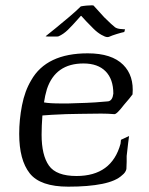

<svg xmlns="http://www.w3.org/2000/svg" viewBox="-20 -688 560 720"><path d="M236 12Q131 12 91.5 -38Q52 -88 52 -186Q52 -239 62.5 -293Q73 -347 97 -387Q154 -488 309 -488Q399 -488 442 -445Q483 -404 477 -334Q473 -328 465 -318.5Q457 -309 445 -295Q432 -278 422.5 -268.5Q413 -259 408 -260Q397 -261 384.5 -261.5Q372 -262 359 -262Q336 -262 317 -261.5Q298 -261 278 -261Q257 -261 228 -260Q199 -259 174 -257.5Q149 -256 139 -255Q136 -215 136 -183Q136 -106 163.5 -67Q191 -28 267 -28Q399 -28 432 -149Q433 -154 433 -158Q433 -162 434 -164L464 -178Q463 -169 460.5 -151Q458 -133 455 -103Q455 -93 455 -81Q455 -69 454 -54Q451 -41 438 -31Q415 -9 363.5 1.5Q312 12 236 12ZM211 -300Q222 -300 235.5 -300Q249 -300 264 -301Q306 -302 336.5 -304Q367 -306 386 -308Q402 -311 405 -337Q405 -391 376 -420.5Q347 -450 293 -450Q188 -450 156 -354Q152 -340 149.5 -329Q147 -318 145 -304Q155 -302 171.5 -301Q188 -300 211 -300ZM382 -549Q375 -549 360 -557.5Q345 -566 330 -581Q313 -598 304 -607.5Q295 -617 287 -626Q284 -631 281 -626Q251 -592 234.5 -576Q218 -560 200 -552Q198 -551 192.5 -551Q187 -551 180 -551Q171 -551 162 -551Q153 -551 151 -552Q165 -563 189.5 -583Q214 -603 240 -625Q266 -647 283 -664Q293 -666 304 -667Q315 -668 323 -668Q331 -668 331 -667L371 -623Q385 -609 396 -599Q407 -589 411 -586Q418 -581 430 -579.5Q442 -578 449 -578L446 -568Q436 -566 418 -560.5Q400 -555 389 -550Q387 -549 382 -549Z"/></svg>

Font: Luxurious Roman
Style: Regular
Weight: 400
Designer: Robert E. Leuschke
Foundry: Robert E. Leuschke
Version: Version 1.010; ttfautohint (v1.8.3)